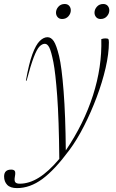

<svg xmlns="http://www.w3.org/2000/svg" viewBox="-94 -708 578 960"><path d="M39 -304.5H35.5Q50.5 -390 68 -437.2Q85.5 -484.5 104.8 -503.2Q124 -522 143.5 -522Q161.5 -522 174.8 -502.2Q188 -482.5 201.5 -427.5Q214.5 -374 224 -252.2Q233.5 -130.5 235 44Q325.5 -89.5 371 -231.5Q416.5 -373.5 412.5 -512.5Q423.5 -516 432 -516Q444 -516 447.2 -513Q450.5 -510 450.5 -496Q450.5 -439.5 434 -368Q417.5 -296.5 389.2 -221.5Q361 -146.5 326 -77.8Q291 -9 253.5 41.5Q179.5 141.5 117.8 187Q56 232.5 -9 232.5Q-42.5 232.5 -58 216.2Q-73.5 200 -73.5 174.5Q-73.5 140 -38 140Q-25 140 -20.2 146.8Q-15.5 153.5 -19.5 174.5Q-23.5 195.5 -17.5 203Q-11.5 210.5 4.5 210.5Q52 210.5 100.5 180.2Q149 150 202.5 86.5Q200.5 -113.5 192 -228.2Q183.5 -343 173 -397Q162 -452 152.5 -470.5Q143 -489 130.5 -489Q116.5 -489 103.2 -475.2Q90 -461.5 74.8 -421.8Q59.5 -382 39 -304.5ZM216.5 -613Q202 -613 194 -622.5Q186 -632 186 -644.5Q186 -661 198 -674.5Q210 -688 229.5 -688Q244 -688 252 -678.8Q260 -669.5 260 -656.5Q260 -640 248 -626.5Q236 -613 216.5 -613ZM409 -613Q394.5 -613 386.5 -622.5Q378.5 -632 378.5 -644.5Q378.5 -661 390.5 -674.5Q402.5 -688 422 -688Q436.5 -688 444.5 -678.8Q452.5 -669.5 452.5 -656.5Q452.5 -640 440.5 -626.5Q428.5 -613 409 -613Z"/></svg>

Font: Newsreader Display ExtraLight
Style: Italic
Weight: 275
Italic angle: -17°
Designer: Hugues Gentile
Foundry: Production Type
Version: Version 1.001